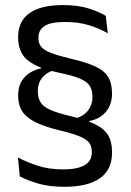

<svg xmlns="http://www.w3.org/2000/svg" viewBox="-20 -670 514 756"><path d="M276.5 -203.5Q310.5 -213 327.2 -235.8Q344 -258.5 344 -285.5V-288.5Q344 -316 332.8 -332.8Q321.5 -349.5 293.2 -361.2Q265 -373 213 -383.5Q152 -396.5 116.8 -414.8Q81.5 -433 66.5 -459Q51.5 -485 51.5 -519.5V-524.5Q51.5 -586.5 96 -618.2Q140.5 -650 228.5 -650Q286 -650 328 -637Q370 -624 396.5 -607.5L404.5 -539Q371.5 -558 330.2 -570.8Q289 -583.5 236.5 -583.5Q180 -583.5 155.8 -567.8Q131.5 -552 131.5 -523V-518.5Q131.5 -499 142.2 -485.8Q153 -472.5 179.8 -462Q206.5 -451.5 254 -440Q316 -426 352.8 -409.5Q389.5 -393 405.2 -368Q421 -343 421 -303V-300Q421 -259 397.2 -230Q373.5 -201 331 -193.5V-178.5ZM194.5 -394.5Q163 -385 146 -364Q129 -343 129 -314.5V-310.5Q129 -284 140 -266.8Q151 -249.5 178 -237.5Q205 -225.5 254.5 -213.5Q316.5 -199 353 -181.5Q389.5 -164 405.2 -138.2Q421 -112.5 421 -73.5V-66.5Q421 -2 373.5 31.8Q326 65.5 233 65.5Q174 65.5 130.5 52.8Q87 40 58 24.5L50.5 -50Q86.5 -31 130.2 -17Q174 -3 228.5 -3Q285 -3 313.2 -19.8Q341.5 -36.5 341.5 -68.5V-73Q341.5 -94.5 330.5 -108.5Q319.5 -122.5 291.8 -133.8Q264 -145 213.5 -157Q154 -171.5 118.5 -189.5Q83 -207.5 67.2 -232.2Q51.5 -257 51.5 -292V-295.5Q51.5 -337 75 -364Q98.5 -391 142 -401L141.5 -415Z"/></svg>

Font: Anek Gurmukhi
Style: Regular
Weight: 400
Designer: Sarang Kulkarni (Gurmukhi), Yesha Goshar (Latin)
Foundry: Ek Type
Version: Version 1.003